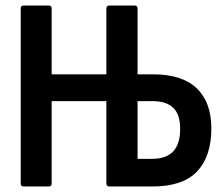

<svg xmlns="http://www.w3.org/2000/svg" viewBox="-20 -675 812 695"><path d="M65 0Q55 0 55 -11V-644Q55 -655 65 -655H157Q167 -655 167 -644V-406H365V-644Q365 -655 376 -655H467Q478 -655 478 -644V-406H534Q639 -406 692 -355.5Q745 -305 745 -210Q745 -109 693.5 -54.5Q642 0 532 0H376Q365 0 365 -11V-309H167V-11Q167 0 157 0ZM478 -100H531Q633 -100 632 -209Q632 -261 607 -285Q582 -309 531 -309H478Z"/></svg>

Font: Sofia Sans Condensed
Style: Bold
Weight: 700
Designer: Botio Nikoltchev, Ani Petrova
Foundry: lettersoup
Version: Version 4.101; ttfautohint (v1.8.4.7-5d5b)